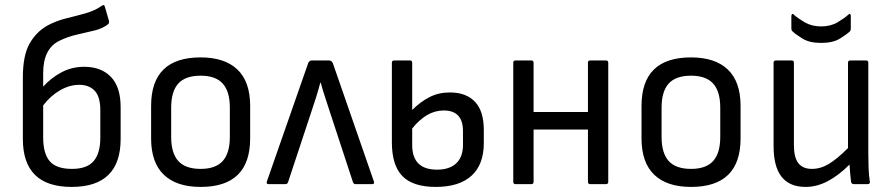

<svg xmlns="http://www.w3.org/2000/svg" viewBox="-20 -725 3510 756"><path d="M262 11Q70 11 70 -178V-420Q70 -506 96 -552.5Q122 -599 166 -624Q201 -643 240 -652.5Q279 -662 316.5 -672.5Q354 -683 382 -703Q391 -709 393 -698L409 -643Q411 -635 406 -630Q385 -613 352.5 -605Q320 -597 284 -589Q248 -581 215 -565Q150 -534 150 -438V-384Q182 -419 222.5 -440.5Q263 -462 312 -462Q378 -462 416.5 -422.5Q455 -383 455 -303V-178Q455 11 262 11ZM150 -184Q150 -120 176 -90Q202 -60 263 -60Q323 -60 349 -91Q375 -122 375 -183V-291Q375 -344 353 -367.5Q331 -391 292 -391Q254 -391 216.5 -369.5Q179 -348 150 -310Z M770 11Q675 11 625 -37Q575 -85 575 -180V-308Q575 -499 770 -499Q865 -499 915 -451Q965 -403 965 -308V-180Q965 11 770 11ZM770 -60Q829 -60 857 -91Q885 -122 885 -186V-301Q885 -365 857 -396Q829 -427 770 -427Q710 -427 682 -396Q654 -365 654 -301V-186Q654 -122 682 -91Q710 -60 770 -60Z M1038 0Q1027 0 1031 -11L1193 -475Q1197 -487 1208 -487H1276Q1286 -487 1291 -475L1452 -11Q1454 -7 1452.5 -3.5Q1451 0 1446 0H1380Q1373 0 1370 -7L1280 -281Q1271 -310 1261 -339.5Q1251 -369 1243 -399H1241Q1233 -368 1223.5 -338.5Q1214 -309 1204 -279L1114 -7Q1111 0 1104 0Z M1696 11Q1606 11 1564.5 -31.5Q1523 -74 1523 -165V-478Q1523 -487 1532 -487H1594Q1603 -487 1603 -478V-292Q1635 -324 1671 -342.5Q1707 -361 1751 -361Q1816 -361 1850.5 -324Q1885 -287 1885 -213V-162Q1885 -77 1836.5 -33Q1788 11 1696 11ZM1603 -154Q1603 -57 1701 -57Q1750 -57 1776.5 -82Q1803 -107 1803 -155V-209Q1803 -290 1727 -290Q1692 -290 1661 -271.5Q1630 -253 1603 -219Z M2010 0Q2001 0 2001 -9V-478Q2001 -487 2010 -487H2072Q2081 -487 2081 -478V-284H2295V-478Q2295 -487 2304 -487H2366Q2375 -487 2375 -478V-9Q2375 0 2366 0H2304Q2295 0 2295 -9V-215H2081V-9Q2081 0 2072 0Z M2701 11Q2606 11 2556 -37Q2506 -85 2506 -180V-308Q2506 -499 2701 -499Q2796 -499 2846 -451Q2896 -403 2896 -308V-180Q2896 11 2701 11ZM2701 -60Q2760 -60 2788 -91Q2816 -122 2816 -186V-301Q2816 -365 2788 -396Q2760 -427 2701 -427Q2641 -427 2613 -396Q2585 -365 2585 -301V-186Q2585 -122 2613 -91Q2641 -60 2701 -60Z M3152 11Q3026 11 3026 -149V-478Q3026 -487 3035 -487H3097Q3106 -487 3106 -478V-154Q3106 -105 3123.5 -82.5Q3141 -60 3177 -60Q3211 -60 3243.5 -79.5Q3276 -99 3319 -142V-478Q3319 -487 3328 -487H3390Q3399 -487 3399 -478V-121Q3399 -92 3400 -64Q3401 -36 3405 -10Q3407 0 3395 0H3342Q3333 0 3331 -9Q3329 -25 3327.5 -42.5Q3326 -60 3325 -77Q3282 -34 3239 -11.5Q3196 11 3152 11ZM3213 -556Q3167 -556 3139 -573.5Q3111 -591 3100 -602Q3096 -605 3096 -613V-662Q3096 -667 3099 -669.5Q3102 -672 3106 -667Q3120 -654 3148 -637.5Q3176 -621 3213 -621Q3251 -621 3278.5 -637.5Q3306 -654 3320 -667Q3325 -672 3327.5 -669.5Q3330 -667 3330 -662V-613Q3330 -605 3327 -602Q3316 -591 3288 -573.5Q3260 -556 3213 -556Z"/></svg>

Font: Sofia Sans Semi Condensed
Style: Regular
Weight: 400
Designer: Botio Nikoltchev, Ani Petrova
Foundry: lettersoup
Version: Version 4.100; ttfautohint (v1.8.4.7-5d5b)